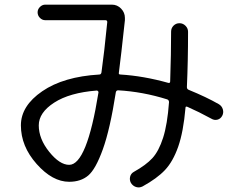

<svg xmlns="http://www.w3.org/2000/svg" viewBox="-20 -760 1040 827"><path d="M397 -370Q280 -361 213.5 -318Q147 -275 147 -220Q147 -162 192 -106Q237 -50 278 -50Q354 -50 404 -361Q405 -364 402.5 -367Q400 -370 397 -370ZM278 23Q206 23 138 -53.5Q70 -130 70 -220Q70 -304 162 -367Q254 -430 408 -439Q415 -439 417 -448Q429 -533 442 -665Q442 -673 434 -673H175Q162 -673 152 -683Q142 -693 142 -707Q142 -720 152 -730Q162 -740 175 -740H462Q485 -740 501.5 -723Q518 -706 518 -683V-673Q501 -515 492 -447Q490 -439 499 -439Q598 -433 705 -403Q713 -401 713 -410Q717 -530 717 -624Q717 -639 727.5 -649.5Q738 -660 753 -660Q768 -660 779 -649Q790 -638 790 -623Q790 -497 785 -385Q785 -376 793 -373Q869 -342 923 -311Q936 -303 940 -288.5Q944 -274 937 -261Q930 -248 916.5 -244.5Q903 -241 890 -249Q837 -278 787 -300Q779 -303 779 -296Q770 -192 747.5 -128Q725 -64 690.5 -27.5Q656 9 594 43Q580 50 566 45.5Q552 41 544 28Q537 15 540.5 1Q544 -13 557 -20Q609 -49 636.5 -79Q664 -109 682.5 -166.5Q701 -224 708 -320Q708 -329 700 -332Q595 -365 489 -371Q481 -371 479 -363Q454 -203 423 -117Q392 -31 360 -4Q328 23 278 23Z"/></svg>

Font: Rounded Mplus 1c
Style: Regular
Weight: 400
Version: Version 1.059.20150529